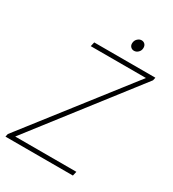

<svg xmlns="http://www.w3.org/2000/svg" viewBox="-190 -900 909 1006"><g transform="rotate(30 264.0 -397.0)"><path d="M2 0 6 -18 486 -634H152L158 -660H528L524 -642L46 -26H416L410 0ZM360 -726Q348 -726 340 -734Q332 -742 332 -754Q332 -772 343.5 -783Q355 -794 368 -794Q380 -794 388 -786Q396 -778 396 -764Q396 -748 385 -737Q374 -726 360 -726Z"/></g></svg>

Font: Source Sans 3 VF
Style: Italic
Weight: 200
Italic angle: -11°
Designer: Paul D. Hunt
Foundry: Adobe Systems Incorporated
Version: Version 3.042;hotconv 1.0.118;makeotfexe 2.5.65603